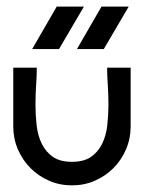

<svg xmlns="http://www.w3.org/2000/svg" viewBox="-20 -559 434 579"><path d="M197 0Q160 0 128 -14Q96 -28 72 -52Q48 -76 34 -108.5Q20 -141 20 -178V-355H91Q91 -333 89 -304Q87 -275 87 -243.5Q87 -212 90.5 -181Q94 -150 106 -125.5Q118 -101 139.5 -86Q161 -71 197 -71Q233 -71 254.5 -86Q276 -101 288 -125.5Q300 -150 303.5 -181Q307 -212 307 -243.5Q307 -275 305 -304Q303 -333 303 -355H374V-178Q374 -141 360 -108.5Q346 -76 322 -52Q298 -28 266 -14Q234 0 197 0ZM368 -539 293 -411H212L286 -539ZM233 -539 158 -411H77L151 -539Z"/></svg>

Font: Googee
Style: Regular
Weight: 400
Designer: Peter Wiegel
Foundry: CATFonts Peter Wiegel
Version: 1.000